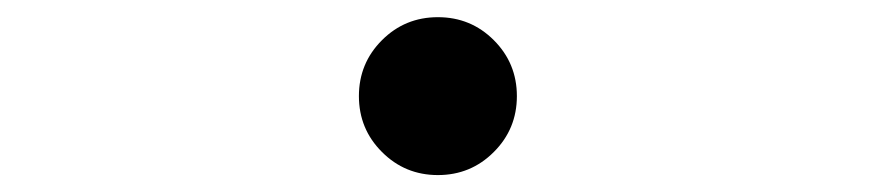

<svg xmlns="http://www.w3.org/2000/svg" viewBox="-20 -494 1040 228"><path d="M433.6 -313.5Q406.2 -340.8 406.2 -379.9Q406.2 -418.9 433.6 -446.3Q460.9 -473.6 500 -473.6Q539.1 -473.6 566.4 -446.3Q593.8 -418.9 593.8 -379.9Q593.8 -340.8 566.4 -313.5Q539.1 -286.1 500 -286.1Q460.9 -286.1 433.6 -313.5Z"/></svg>

Font: irohamaru Light
Style: Regular
Weight: 200
Designer: [Source Han Sans]
Ryoko NISHIZUKA  (kana & ideographs); Paul D. Hunt (Latin, Greek & Cyrillic); Wenlong ZHANG  (bopomofo
Version: Version 1.01